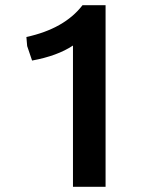

<svg xmlns="http://www.w3.org/2000/svg" viewBox="-20 -716 606 742"><path d="M388 6H262V-540Q202 -500 104 -482L85 -538L82 -573Q229 -605 299 -696H388Z"/></svg>

Font: Repo
Style: DemiBold
Weight: 600
Designer: Stefan Peev
Foundry: Context Ltd
Version: Version 001.000